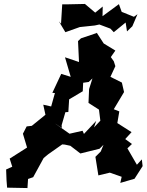

<svg xmlns="http://www.w3.org/2000/svg" viewBox="-20 -913 742 972"><path d="M490 -146 463 -119 478 -25 536 -39 596 -18 589 13 661 -8 702 -72 698 -106 673 -79 625 -162 648 -184 614 -209 646 -244 574 -290 584 -349 556 -360 608 -447 597 -495 539 -524 564 -578 556 -603 541 -624 564 -657 505 -693 468 -750 470 -746 390 -719 375 -705 380 -599 309 -623 338 -524 290 -539 245 -443 258 -442 239 -374 199 -383 210 -332 141 -276 115 -273 96 -236 117 -166 29 -110 42 -69 11 -55 13 -1 16 37 119 39 122 -7 148 -16 201 -113 224 -132 295 -182 308 -181 336 -175 387 -136 484 -160 504 -180ZM293 -265 292 -279 311 -345 326 -346 330 -410 399 -451 401 -494 429 -498 448 -516 431 -462 428 -392 481 -358 488 -302 456 -268 467 -301 405 -235 398 -251 332 -236 257 -289ZM650 -780 676 -841 658 -828 596 -853 582 -892 499 -831 500 -880 462 -849 410 -893 318 -891H295L289 -793L278 -805L311 -750L384 -776L460 -784L483 -789L539 -768L556 -750L616 -799L623 -754Z"/></svg>

Font: Asimov Aggro
Style: It
Weight: 500
Designer: Google
Version: Version 2.000980; 2014